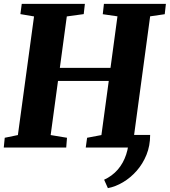

<svg xmlns="http://www.w3.org/2000/svg" viewBox="-22 -763 878 993"><path d="M754.5 -65Q754.5 -9 735.5 37.8Q716.5 84.5 684.8 120.5Q653 156.5 614.2 179.5Q575.5 202.5 536 210L516.5 166.5Q558 147.5 586.8 114.5Q615.5 81.5 630.5 36.2Q645.5 -9 645.5 -65ZM-2.5 0 2.5 -50.5 70.5 -64.5 154 -678 83.5 -690 90.5 -743H417L411 -690L323.5 -678L287.5 -412H549.5L585.5 -678.5L509.5 -689.5L515.5 -743H836L830 -689.5L754.5 -678.5L671.5 -64.5L746 -50.5L740 0H421.5L428.5 -50.5L502.5 -64.5L540.5 -344.5H278L240 -64.5L324.5 -50.5L320.5 0Z"/></svg>

Font: Merriweather 20pt Black
Style: Italic
Weight: 900
Italic angle: -7.8°
Version: Version 2.101